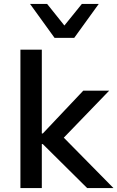

<svg xmlns="http://www.w3.org/2000/svg" viewBox="-20 -958 598 978"><path d="M84 0V-705H193V-278H198L404 -496H536L283 -234L285 -277L558 0H424L198 -224H193V0ZM258 -765 133 -938H220L308 -828L397 -938H483L358 -765Z"/></svg>

Font: Nunito Sans 8pt SemiBold
Style: Regular
Weight: 600
Version: Version 3.101;gftools[0.9.27]